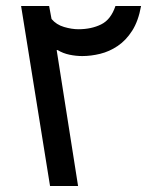

<svg xmlns="http://www.w3.org/2000/svg" viewBox="-20 -617 525 637"><path d="M50 -597H143L151 -554Q167 -535 192.5 -527.5Q218 -520 240 -520Q283 -520 315.5 -536Q348 -552 363 -597H448Q439 -547 418.5 -515Q398 -483 370.5 -464.5Q343 -446 312.5 -438.5Q282 -431 253 -431Q232 -431 210.5 -435.5Q189 -440 171 -451H168L239 0H146Z"/></svg>

Font: Noto Sans Syriac Eastern Medium
Style: Regular
Weight: 500
Designer: Patrick Giasson and the Monotype Design Team
Foundry: Monotype Imaging Inc.
Version: Version 3.001